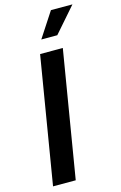

<svg xmlns="http://www.w3.org/2000/svg" viewBox="-140 -1006 672 1065"><g transform="rotate(-15 195.5 -473.5)"><path d="M276.9 -727.5 156.2 0H25.9L146.5 -727.5ZM173.8 -803.7 267.6 -947.3H391.1L265.6 -803.7Z"/></g></svg>

Font: Inter 17pt SemiBold
Style: Italic
Weight: 600
Italic angle: -9.3988°
Version: Version 4.001;git-66647c0bb